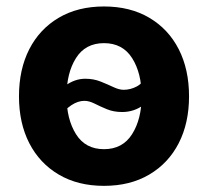

<svg xmlns="http://www.w3.org/2000/svg" viewBox="-20 -573 653 603"><path d="M306.6 10.7Q224.6 10.7 164.6 -24.7Q104.5 -60.1 72 -123.3Q39.6 -186.5 39.6 -270.5Q39.6 -355 72 -418.5Q104.5 -481.9 164.6 -517.3Q224.6 -552.7 306.6 -552.7Q388.7 -552.7 448.7 -517.3Q508.8 -481.9 541.3 -418.5Q573.7 -355 573.7 -270.5Q573.7 -186.5 541.3 -123.3Q508.8 -60.1 448.7 -24.7Q388.7 10.7 306.6 10.7ZM306.6 -104.5Q365.2 -104.5 395 -151.9Q424.8 -199.2 424.8 -271Q424.8 -343.3 395 -390.4Q365.2 -437.5 306.6 -437.5Q248 -437.5 218.5 -390.4Q189 -343.3 189 -271Q189 -199.2 218.5 -151.9Q248 -104.5 306.6 -104.5ZM162.6 -201.7 118.7 -235.4Q153.3 -280.3 183.8 -303Q214.4 -325.7 247.6 -325.7Q273.9 -325.7 295.9 -316.9Q317.9 -308.1 335.9 -299.6Q354 -291 368.2 -291Q389.6 -291 409.2 -301.3Q428.7 -311.5 450.2 -343.8L494.1 -314Q461.4 -265.6 431.2 -243.4Q400.9 -221.2 363.8 -221.2Q336.9 -221.2 315.7 -230Q294.4 -238.8 277.1 -247.6Q259.8 -256.3 245.1 -256.3Q204.6 -256.3 162.6 -201.7Z"/></svg>

Font: Inter-Bold
Style: Bold
Weight: 700
Designer: Rasmus Andersson
Foundry: rsms
Version: Version 4.000;git-a52131595